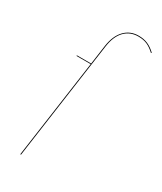

<svg xmlns="http://www.w3.org/2000/svg" viewBox="-187 -802 734 871"><g transform="rotate(30 180.5 -367.0)"><path d="M271.5 -734.4Q298.8 -734.4 319.6 -725.3Q340.3 -716.3 360.8 -696.8L357.9 -694.3Q337.4 -713.4 318.1 -721.9Q298.8 -730.5 271.5 -730.5Q229 -730.5 200.9 -701.7Q172.9 -672.9 165 -617.7L78.1 0H74.2L146.5 -513.7H72.3V-517.1H147L161.1 -618.2Q169.4 -674.3 198.5 -704.3Q227.5 -734.4 271.5 -734.4Z"/></g></svg>

Font: Fira Sans Compressed Four
Style: Italic
Weight: 100
Width: 3
Italic angle: -8°
Designer: Carrois Corporate & Edenspiekermann AG
Foundry: Carrois Corporate GbR & Edenspiekermann AG
Version: Version 4.203;PS 004.203;hotconv 1.0.88;makeotf.lib2.5.64775